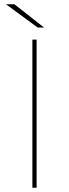

<svg xmlns="http://www.w3.org/2000/svg" viewBox="-20 -887 326 907"><path d="M133 -700H153V0H133ZM8 -867H48L188 -757H158Z"/></svg>

Font: iiserrat Thin
Style: Regular
Weight: 100
Designer: Akira Ohta
Foundry: Akira Ohta
Version: Version 1.200;Glyphs 3.3.1 (3343)